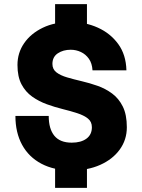

<svg xmlns="http://www.w3.org/2000/svg" viewBox="-20 -817 690 934"><path d="M248 -680V-797H403V-680ZM248 97V-20H403V97ZM329 12Q243 12 181.5 -20.5Q120 -53 87.5 -112.5Q55 -172 55 -253H217Q217 -190 244.5 -156.5Q272 -123 329 -123Q374 -123 400.5 -142.5Q427 -162 427 -198Q427 -225 407.5 -240.5Q388 -256 355.5 -266.5Q323 -277 284.5 -286.5Q246 -296 207.5 -310Q169 -324 136.5 -347Q104 -370 84.5 -407Q65 -444 65 -501Q65 -560 97.5 -607Q130 -654 188 -682Q246 -710 324 -710Q395 -710 456 -682.5Q517 -655 555 -603Q593 -551 595 -475H430Q428 -509 412.5 -531Q397 -553 373.5 -564Q350 -575 324 -575Q287 -575 261 -557.5Q235 -540 235 -506Q235 -480 254.5 -465Q274 -450 306.5 -440.5Q339 -431 377.5 -422Q416 -413 454.5 -399.5Q493 -386 525.5 -362Q558 -338 577.5 -298.5Q597 -259 597 -198Q597 -137 562.5 -89.5Q528 -42 467.5 -15Q407 12 329 12Z"/></svg>

Font: Azeret Mono Thin
Style: Bold
Weight: 700
Version: Version 1.002